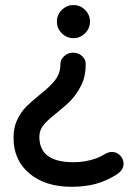

<svg xmlns="http://www.w3.org/2000/svg" viewBox="-20 -528 517 748"><path d="M32.7 8.8Q32.7 -31.7 46.9 -61Q61 -91.3 84 -114.3Q102.5 -132.3 133.3 -157.7Q178.7 -193.4 197 -218.8Q215.3 -244.1 215.3 -278.3Q215.3 -296.4 230.2 -309.6Q245.1 -322.8 264.6 -322.8Q286.6 -322.8 301.8 -307.6Q314 -295.4 314 -278.3Q314 -231.9 297.9 -198.7Q281.2 -164.1 257.8 -138.7Q238.3 -118.2 203.6 -90.3Q164.1 -59.6 148.7 -39.6Q133.3 -19.5 133.3 3.9Q133.3 47.4 157.7 71.8Q189.9 104 266.6 104Q300.3 104 331.8 95.9Q363.3 87.9 387.7 72.8Q402.3 64 416 64Q435.1 64 448.2 77.9Q461.4 91.8 461.4 109.4Q461.4 134.8 434.6 151.9Q393.6 177.7 351.8 188.7Q310.1 199.7 258.8 199.7Q156.2 199.7 94.7 147.9Q32.7 96.2 32.7 8.8ZM201.7 -443.8Q201.7 -470.2 220.7 -489.3Q239.7 -508.3 266.1 -508.3Q292.5 -508.3 311.5 -489.3Q330.6 -470.2 330.6 -443.8Q330.6 -417.5 311.5 -398.4Q292.5 -379.4 266.1 -379.4Q239.7 -379.4 220.7 -398.4Q201.7 -417.5 201.7 -443.8Z"/></svg>

Font: YuPearl-Medium
Style: Medium
Weight: 500
Designer: Max Yao
Foundry: Max-Everyday
Version: Version 1.011; ttfautohint (v1.8.3)